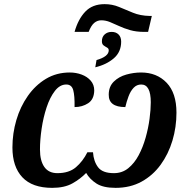

<svg xmlns="http://www.w3.org/2000/svg" viewBox="-20 -897 898 927"><path d="M340 -743Q357 -804 391.5 -840.5Q426 -877 485 -877Q522 -877 554.5 -863.5Q587 -850 622 -835.5Q657 -821 703 -820H713L695 -743H677Q638 -743 608.5 -751.5Q579 -760 555.5 -771Q532 -782 511 -790.5Q490 -799 469 -799Q450 -799 435 -786.5Q420 -774 408 -743ZM446 -607Q505 -624 505 -654Q505 -663 496.5 -667.5Q488 -672 480 -678Q472 -684 472 -698Q472 -719 485.5 -731Q499 -743 519 -743Q540 -743 552.5 -730.5Q565 -718 565 -696Q565 -646 529.5 -615.5Q494 -585 440 -572ZM232 10Q136 10 88 -41Q40 -92 40 -185Q40 -253 59 -317.5Q78 -382 114.5 -434Q151 -486 202 -516.5Q253 -547 317 -547Q347 -547 374 -537Q401 -527 418 -507.5Q435 -488 435 -460Q434 -417 405.5 -398.5Q377 -380 340 -380Q341 -435 333.5 -462Q326 -489 300 -489Q269 -489 245 -458Q221 -427 205 -378.5Q189 -330 181 -276Q173 -222 173 -175Q173 -121 194 -91Q215 -61 257 -61Q313 -61 346.5 -89.5Q380 -118 402 -162H429Q432 -118 453.5 -89.5Q475 -61 530 -61Q570 -61 599.5 -85Q629 -109 649.5 -147.5Q670 -186 683 -232Q696 -278 702 -323Q708 -368 708 -403Q708 -489 662 -489Q640 -489 625 -473Q610 -457 600.5 -431.5Q591 -406 585 -380Q504 -380 505 -440Q505 -479 529.5 -503Q554 -527 590 -537Q626 -547 661 -547Q737 -547 784.5 -497.5Q832 -448 832 -353Q832 -283 812.5 -218Q793 -153 755.5 -101.5Q718 -50 663.5 -20Q609 10 538 10Q478 10 445.5 -11Q413 -32 396 -62Q368 -33 329.5 -11.5Q291 10 232 10Z"/></svg>

Font: Noto Serif Condensed
Style: Bold Italic
Weight: 700
Width: 3
Italic angle: -12°
Designer: Monotype Design Team
Foundry: Monotype Imaging Inc.
Version: Version 2.014